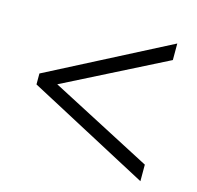

<svg xmlns="http://www.w3.org/2000/svg" viewBox="-74 -654 608 594"><g transform="rotate(15 230.5 -356.5)"><path d="M424 -136 36 -342V-377L424 -577V-524L98 -359L424 -189Z"/></g></svg>

Font: Noto Sans Khmer Condensed Light
Style: Regular
Weight: 300
Width: 3
Designer: Danh Hong and the Monotype Design Team
Foundry: Monotype Imaging Inc.
Version: Version 2.004; ttfautohint (v1.8.4.7-5d5b)